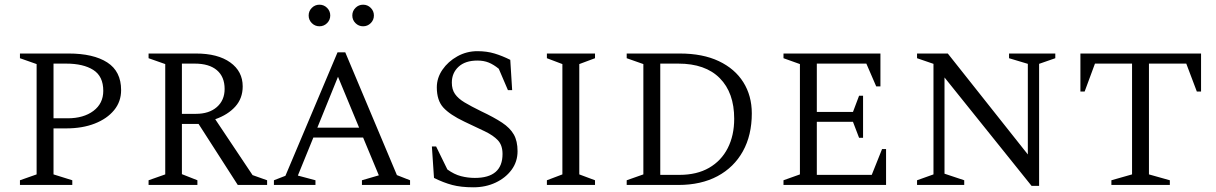

<svg xmlns="http://www.w3.org/2000/svg" viewBox="-20 -788 5182 818"><path d="M65 0V-20L136 -45V-515L65 -540V-560H272Q378 -560 437 -522Q496 -484 496 -404Q496 -355 466 -318.5Q436 -282 383.5 -261.5Q331 -241 262 -241H208V-45L288 -20V0ZM208 -517V-284H268Q336 -284 378 -315.5Q420 -347 420 -401Q420 -463 377.5 -490Q335 -517 262 -517Z M613 0V-20L684 -45V-515L613 -540V-560H815Q908 -560 961 -522Q1014 -484 1014 -420Q1014 -369 982.5 -334Q951 -299 897 -280L1056 -42L1118 -20V0H993L826 -260H755V-46L821 -20V0ZM810 -517H755V-303H815Q871 -303 904 -332Q937 -361 937 -409Q937 -461 904 -489Q871 -517 810 -517Z M1147 0V-20L1196 -39L1418 -565H1451L1671 -42L1727 -20V0H1522V-20L1594 -41L1527 -202H1315L1249 -40L1324 -20V0ZM1332 -244H1510L1420 -461ZM1341 -676Q1322 -676 1308.5 -689.5Q1295 -703 1295 -722Q1295 -741 1308.5 -754.5Q1322 -768 1341 -768Q1360 -768 1373.5 -754.5Q1387 -741 1387 -722Q1387 -703 1373.5 -689.5Q1360 -676 1341 -676ZM1527 -676Q1508 -676 1494.5 -689.5Q1481 -703 1481 -722Q1481 -741 1494.5 -754.5Q1508 -768 1527 -768Q1546 -768 1559.5 -754.5Q1573 -741 1573 -722Q1573 -703 1559.5 -689.5Q1546 -676 1527 -676Z M1997 10Q1944 10 1906.5 0Q1869 -10 1829 -30L1820 -164H1838L1886 -66Q1915 -45 1944 -37.5Q1973 -30 2003 -30Q2121 -30 2121 -132Q2121 -169 2101.5 -190Q2082 -211 2045.5 -228.5Q2009 -246 1958 -270Q1897 -299 1869 -329.5Q1841 -360 1841 -416Q1841 -456 1865 -491Q1889 -526 1928.5 -548Q1968 -570 2014 -570Q2054 -570 2087 -560Q2120 -550 2154 -533L2162 -404H2144L2105 -495Q2083 -513 2062 -521.5Q2041 -530 2014 -530Q1962 -530 1933.5 -503.5Q1905 -477 1905 -436Q1905 -407 1918.5 -387.5Q1932 -368 1959.5 -351.5Q1987 -335 2030 -314Q2085 -288 2119 -265.5Q2153 -243 2169 -215Q2185 -187 2185 -144Q2185 -99 2159.5 -64.5Q2134 -30 2091.5 -10Q2049 10 1997 10Z M2310 0V-20L2376 -45V-515L2310 -540V-560H2515V-540L2448 -515V-45L2515 -20V0Z M2650 0V-20L2721 -45V-515L2650 -540V-560H2876Q2974 -560 3042.5 -527.5Q3111 -495 3147 -437.5Q3183 -380 3183 -305Q3183 -212 3145 -143.5Q3107 -75 3037 -37.5Q2967 0 2870 0ZM2870 -517H2793V-43H2875Q2949 -43 3001 -73Q3053 -103 3080.5 -157Q3108 -211 3108 -282Q3108 -393 3046.5 -455Q2985 -517 2870 -517Z M3318 0V-20L3388 -45V-515L3318 -540V-560H3731V-420H3713L3671 -517H3460V-311H3614L3640 -380H3657V-201H3640L3614 -269H3460V-43H3694L3738 -153H3755V0Z M3887 0V-20L3957 -45V-516L3887 -540V-560H4018L4359 -130V-516L4279 -540V-560H4476V-540L4407 -516V4H4375L4004 -458V-48L4088 -20V0Z M4715 0V-20L4803 -45V-517H4645L4601 -398H4583V-560H5097V-398H5079L5034 -517H4875V-45L4964 -20V0Z"/></svg>

Font: Spectral SC Light
Style: Regular
Weight: 300
Designer: Jean-Baptiste Levee
Foundry: Production Type
Version: Version 2.001